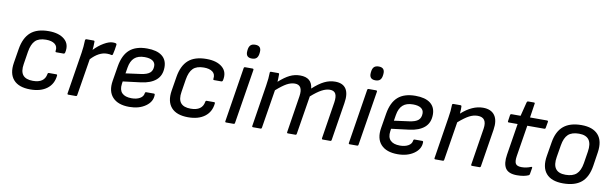

<svg xmlns="http://www.w3.org/2000/svg" viewBox="-45 -1150 5186 1622"><g transform="rotate(10 2547.5 -339.0)"><path d="M235.8 12.2Q136.7 12.2 91.3 -39.3Q45.9 -90.8 61 -185.1L81.1 -308.1Q97.2 -405.3 151.1 -452.6Q205.1 -500 306.2 -500Q394.5 -500 441.9 -459.2Q489.3 -418.5 473.1 -346.2Q469.7 -335 460.9 -335H398.9Q389.2 -335 391.1 -346.2Q397 -384.8 370.8 -404.8Q344.7 -424.8 295.9 -424.8Q233.9 -424.8 203.4 -394.5Q172.9 -364.3 162.1 -297.9L145 -189.9Q134.3 -125.5 159.4 -94.2Q184.6 -63 245.1 -63Q343.8 -63 356.9 -141.1Q358.4 -151.9 368.2 -151.9H431.2Q440.4 -151.9 439 -141.1Q431.6 -68.8 378.2 -28.3Q324.7 12.2 235.8 12.2Z M561 0Q551.3 0 552.7 -9.8L609.9 -369.1Q618.2 -421.4 619.6 -477.1Q619.6 -481.9 623.3 -484.9Q627 -487.8 631.8 -487.8H690.9Q700.7 -487.8 700.7 -479Q700.7 -437.5 696.8 -408.2Q734.4 -448.2 778.6 -474.1Q822.8 -500 855 -500Q873.5 -500 880.9 -497.1Q889.2 -494.1 887.7 -483.9Q882.8 -440.9 873 -401.9Q869.6 -390.6 858.9 -394Q845.7 -397.9 822.8 -397.9Q753.9 -397.9 687 -326.2L635.7 -9.8Q634.3 0 625 0Z M1084.5 12.2Q987.8 12.2 941.2 -38.6Q894.5 -89.4 909.7 -181.2L930.7 -309.1Q947.3 -407.2 1000.2 -453.6Q1053.2 -500 1149.4 -500Q1233.4 -500 1277.1 -466.3Q1320.8 -432.6 1320.8 -369.1Q1320.8 -297.9 1275.1 -258.5Q1229.5 -219.2 1146.5 -209L993.7 -189.9L990.7 -168Q983.4 -116.2 1009.5 -89.6Q1035.6 -63 1091.8 -63Q1134.3 -63 1162.8 -79.3Q1191.4 -95.7 1194.8 -124Q1196.3 -134.8 1205.6 -134.8H1270.5Q1279.8 -134.8 1279.8 -125Q1279.8 -65.9 1224.1 -26.9Q1168.5 12.2 1084.5 12.2ZM1005.4 -261.2 1135.7 -278.8Q1188 -286.1 1210.7 -305.9Q1233.4 -325.7 1233.4 -363.8Q1233.4 -393.1 1209.7 -408.9Q1186 -424.8 1141.6 -424.8Q1084.5 -424.8 1053.7 -396.7Q1022.9 -368.7 1013.7 -312Z M1589.4 12.2Q1490.2 12.2 1444.8 -39.3Q1399.4 -90.8 1414.6 -185.1L1434.6 -308.1Q1450.7 -405.3 1504.6 -452.6Q1558.6 -500 1659.7 -500Q1748 -500 1795.4 -459.2Q1842.8 -418.5 1826.7 -346.2Q1823.2 -335 1814.5 -335H1752.4Q1742.7 -335 1744.6 -346.2Q1750.5 -384.8 1724.4 -404.8Q1698.2 -424.8 1649.4 -424.8Q1587.4 -424.8 1556.9 -394.5Q1526.4 -364.3 1515.6 -297.9L1498.5 -189.9Q1487.8 -125.5 1512.9 -94.2Q1538.1 -63 1598.6 -63Q1697.3 -63 1710.4 -141.1Q1711.9 -151.9 1721.7 -151.9H1784.7Q1793.9 -151.9 1792.5 -141.1Q1785.2 -68.8 1731.7 -28.3Q1678.2 12.2 1589.4 12.2Z M2034.2 -569.8Q1980.5 -569.8 1985.4 -625L1986.3 -634.8Q1989.3 -662.6 2002.7 -676.3Q2016.1 -689.9 2043.5 -689.9Q2097.2 -689.9 2092.3 -634.8L2091.3 -625Q2088.4 -597.2 2075 -583.5Q2061.5 -569.8 2034.2 -569.8ZM1914.6 0Q1904.8 0 1906.2 -9.8L1980.5 -478Q1981.9 -487.8 1992.2 -487.8H2054.2Q2059.6 -487.8 2062.3 -485.4Q2064.9 -482.9 2064.5 -478L1989.3 -9.8Q1987.8 0 1978.5 0Z M2145.5 0Q2135.7 0 2137.2 -9.8L2193.4 -366.2Q2204.1 -432.6 2204.1 -478Q2204.1 -487.8 2214.4 -487.8H2275.4Q2284.2 -487.8 2284.2 -479Q2284.2 -438 2282.2 -414.1Q2332.5 -459.5 2374 -479.7Q2415.5 -500 2462.4 -500Q2563.5 -500 2572.3 -407.2Q2625.5 -456.1 2670.2 -478Q2714.8 -500 2763.2 -500Q2829.1 -500 2856.4 -458Q2883.8 -416 2870.1 -334L2818.4 -9.8Q2816.9 0 2807.1 0H2743.2Q2733.9 0 2735.4 -11.2L2785.2 -327.1Q2792.5 -376.5 2779.5 -400.6Q2766.6 -424.8 2730.5 -424.8Q2697.8 -424.8 2660.2 -404.5Q2622.6 -384.3 2572.3 -339.8L2519 -9.8Q2517.6 0 2508.3 0H2444.3Q2435.1 0 2436.5 -9.8L2486.3 -327.1Q2501 -424.8 2430.2 -424.8Q2396.5 -424.8 2360.8 -405.3Q2325.2 -385.7 2273.4 -339.8L2220.2 -9.8Q2218.8 0 2209.5 0Z M3093.8 -569.8Q3040 -569.8 3044.9 -625L3045.9 -634.8Q3048.8 -662.6 3062.3 -676.3Q3075.7 -689.9 3103 -689.9Q3156.7 -689.9 3151.9 -634.8L3150.9 -625Q3147.9 -597.2 3134.5 -583.5Q3121.1 -569.8 3093.8 -569.8ZM2974.1 0Q2964.4 0 2965.8 -9.8L3040 -478Q3041.5 -487.8 3051.8 -487.8H3113.8Q3119.1 -487.8 3121.8 -485.4Q3124.5 -482.9 3124 -478L3048.8 -9.8Q3047.4 0 3038.1 0Z M3386.7 12.2Q3290 12.2 3243.4 -38.6Q3196.8 -89.4 3211.9 -181.2L3232.9 -309.1Q3249.5 -407.2 3302.5 -453.6Q3355.5 -500 3451.7 -500Q3535.6 -500 3579.3 -466.3Q3623 -432.6 3623 -369.1Q3623 -297.9 3577.4 -258.5Q3531.7 -219.2 3448.7 -209L3295.9 -189.9L3293 -168Q3285.6 -116.2 3311.8 -89.6Q3337.9 -63 3394 -63Q3436.5 -63 3465.1 -79.3Q3493.7 -95.7 3497.1 -124Q3498.5 -134.8 3507.8 -134.8H3572.8Q3582 -134.8 3582 -125Q3582 -65.9 3526.4 -26.9Q3470.7 12.2 3386.7 12.2ZM3307.6 -261.2 3438 -278.8Q3490.2 -286.1 3512.9 -305.9Q3535.6 -325.7 3535.6 -363.8Q3535.6 -393.1 3512 -408.9Q3488.3 -424.8 3443.8 -424.8Q3386.7 -424.8 3356 -396.7Q3325.2 -368.7 3315.9 -312Z M3709 0Q3699.2 0 3700.7 -9.8L3756.8 -366.2Q3767.6 -428.7 3767.6 -477.1Q3767.6 -487.8 3779.8 -487.8H3837.9Q3843.3 -487.8 3845.7 -485.8Q3848.1 -483.9 3848.6 -478Q3850.1 -459 3846.7 -417Q3939 -500 4030.8 -500Q4100.6 -500 4131.8 -456.5Q4163.1 -413.1 4149.9 -331.1L4098.6 -9.8Q4098.1 -5.4 4095 -2.7Q4091.8 0 4087.9 0H4023.9Q4014.2 0 4015.6 -9.8L4065.9 -327.1Q4080.6 -424.8 3998.5 -424.8Q3962.4 -424.8 3926.8 -406.2Q3891.1 -387.7 3836.9 -340.8L3783.7 -9.8Q3782.2 0 3772.9 0Z M4410.6 12.2Q4337.9 12.2 4312 -27.3Q4286.1 -66.9 4298.8 -145L4341.8 -415H4265.6Q4256.3 -415 4257.8 -424.8L4265.6 -478Q4267.1 -487.8 4277.8 -487.8H4354.5L4384.8 -607.9Q4387.7 -618.2 4396.5 -618.2H4445.8Q4456.5 -618.2 4453.6 -607.9L4435.5 -487.8H4581.5Q4585.9 -487.8 4588.6 -485.1Q4591.3 -482.4 4590.8 -478L4581.5 -424.8Q4580.1 -415 4570.8 -415H4424.8L4381.8 -147Q4374.5 -99.6 4386.7 -80.8Q4398.9 -62 4437.5 -62Q4478 -62 4516.6 -78.1Q4521.5 -80.1 4524.7 -78.1Q4527.8 -76.2 4526.9 -70.8L4517.6 -16.1Q4516.1 -8.3 4508.8 -4.9Q4470.7 12.2 4410.6 12.2Z M4805.7 12.2Q4705.6 12.2 4660.4 -40.8Q4615.2 -93.8 4631.8 -192.9L4651.9 -314Q4667.5 -408.7 4722.7 -454.3Q4777.8 -500 4876 -500Q4973.1 -500 5019.3 -448.5Q5065.4 -397 5050.8 -297.9L5032.7 -179.2Q5017.6 -80.1 4962.2 -33.9Q4906.7 12.2 4805.7 12.2ZM4814 -63Q4875.5 -63 4907.7 -92Q4939.9 -121.1 4950.7 -187L4966.8 -288.1Q4988.8 -424.8 4867.7 -424.8Q4806.2 -424.8 4774.9 -395.8Q4743.7 -366.7 4732.9 -301.8L4715.8 -199.2Q4692.4 -63 4814 -63Z"/></g></svg>

Font: Sofia Sans
Style: Italic
Weight: 400
Italic angle: -9°
Designer: Botio Nikoltchev, Ani Petrova
Foundry: lettersoup
Version: Version 4.100